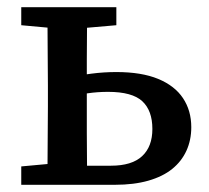

<svg xmlns="http://www.w3.org/2000/svg" viewBox="-20 -513 581 533"><path d="M188 0V-53H288Q346 -53 374.5 -79.5Q403 -106 403 -155Q403 -206 375 -232Q347 -258 280 -258Q251 -258 223.5 -254Q196 -250 177 -245V-298Q199 -304 233.5 -308.5Q268 -313 303 -313Q373 -313 419 -294Q465 -275 488 -240.5Q511 -206 511 -160Q511 -124 497.5 -94.5Q484 -65 458 -44Q432 -23 392 -11.5Q352 0 299 0ZM111 0Q112 -30 112 -67.5Q112 -105 112.5 -144Q113 -183 113 -218V-275Q113 -310 112.5 -349Q112 -388 112 -426Q112 -464 111 -493H222Q222 -464 221.5 -426Q221 -388 221 -348.5Q221 -309 221 -274V-218Q221 -183 221 -144Q221 -105 221.5 -67.5Q222 -30 222 0ZM39 -443V-493H303V-443L188 -433H148ZM39 0V-51L148 -61H164V0Z"/></svg>

Font: Source Serif 4 Medium
Style: Regular
Weight: 500
Designer: Frank Grießhammer
Foundry: Adobe Systems Incorporated
Version: Version 4.004;hotconv 1.0.116;makeotfexe 2.5.65601